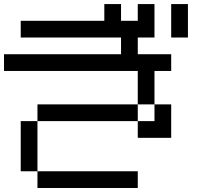

<svg xmlns="http://www.w3.org/2000/svg" viewBox="-20 -937 1040 957"><path d="M750 -916.7V-750H666.7V-666.7H833.3V-583.3H750V-416.7H666.7V-583.3H0V-666.7H583.3V-750H83.3V-833.3H500V-916.7H583.3V-833.3H666.7V-916.7ZM750 -416.7H833.3V-250H666.7V-333.3H750ZM166.7 -83.3H666.7V0H166.7ZM916.7 -916.7V-750H833.3V-916.7ZM166.7 -333.3V-83.3H83.3V-333.3ZM166.7 -416.7H666.7V-333.3H166.7Z"/></svg>

Font: Galmuri11 Regular
Style: Regular
Weight: 400
Designer: Minseo Lee (Quiple)
Version: Version 2.356;hotconv 1.1.0;makeotfexe 2.6.0 DEVELOPMENT